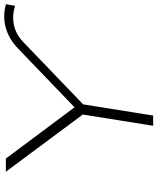

<svg xmlns="http://www.w3.org/2000/svg" viewBox="63 -816 753 919"><g transform="rotate(-90 439.5 -356.5)"><path d="M297 0 354 -357 361 -323 77 -705H140L390 -370H379L665 -645Q691 -670 716.5 -684.5Q742 -699 768.5 -706Q795 -713 824 -713Q833 -713 840.5 -712Q848 -711 857.5 -709.5Q867 -708 879 -704L871 -661Q854 -666 841.5 -668Q829 -670 815 -670Q781 -670 752 -658Q723 -646 695 -619L387 -323L403 -357L346 0Z"/></g></svg>

Font: Nunito Sans 10pt Expanded ExtraLight
Style: Italic
Weight: 250
Width: 7
Italic angle: -9°
Designer: Vernon Adams
Foundry: Vernon Adams
Version: Version 3.101;gftools[0.9.27]